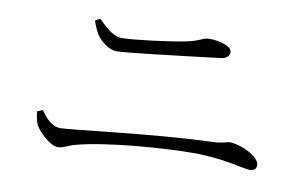

<svg xmlns="http://www.w3.org/2000/svg" viewBox="-58 -709 1116 703"><g transform="rotate(10 500.0 -358.0)"><path d="M190 -113C213 -113 225 -126 260 -134C367 -162 574 -178 684 -178C798 -178 874 -153 896 -153C913 -153 922 -159 922 -174C922 -207 848 -240 809 -240C798 -240 785 -231 745 -230C532 -223 228 -183 189 -183C155 -183 134 -210 114 -237L94 -229C97 -204 100 -189 107 -177C118 -157 162 -113 190 -113ZM342 -496C376 -496 551 -517 724 -538C744 -541 754 -551 754 -565C754 -588 704 -600 671 -600C645 -600 643 -588 588 -576C524 -563 393 -547 353 -547C326 -547 302 -564 263 -603L245 -593C254 -568 260 -555 269 -541C285 -520 314 -496 342 -496Z"/></g></svg>

Font: Source Han Serif CN Light
Style: Regular
Weight: 300
Designer: Ryoko NISHIZUKA 西塚涼子 (kana & ideographs); Frank Grießhammer (Latin, Greek & Cyrillic); Wenlong ZHANG 张文龙 (bopomofo); San
Foundry: Adobe
Version: Version 2.003;hotconv 1.1.1;makeotfexe 2.6.0